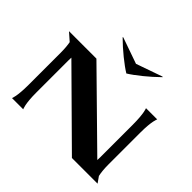

<svg xmlns="http://www.w3.org/2000/svg" viewBox="-208 -1253 1534 1534"><g transform="rotate(45 558.5 -486.0)"><path d="M40 -700 106 -642C111 -616 115 -580 115 -530V-169C115 -38 96 0 96 0H223C223 0 202 -38 202 -169V-530C202 -542 202 -554 203 -564L773 0H1063L1027 -51C1021 -78 1016 -116 1016 -169V-530C1016 -662 1037 -700 1037 -700H910C910 -700 929 -662 929 -530V-169C929 -156 929 -143 928 -132L350 -700ZM381 -972 377 -969C449 -897 544 -821 603 -785C662 -821 755 -896 829 -969L825 -972L603 -894Z"/></g></svg>

Font: Coconat
Style: Bold
Weight: 900
Width: 8
Designer: Sara Lavazza
Foundry: Collletttivo
Version: Version 1.000;Glyphs 3.2 (3217)